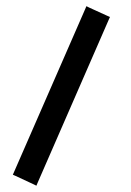

<svg xmlns="http://www.w3.org/2000/svg" viewBox="-20 -381 417 613"><path d="M264.6 -356.9 322.3 -330.6 331.1 -326.7 327.1 -317.9 100.1 202.6 96.2 211.9 87.4 207.5 29.8 180.7 21 176.8 24.9 168 252 -352.1 255.9 -361.3Z"/></svg>

Font: Samim Medium FD
Style: Medium-FD
Weight: 500
Foundry: DejaVu fonts team - Redesigned by Saber Rastikerdar
Version: Version 4.0.5